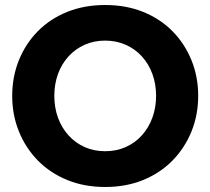

<svg xmlns="http://www.w3.org/2000/svg" viewBox="-20 -733 839 766"><path d="M399.7 13Q316 13 247.8 -15Q179.7 -43 130.9 -92.8Q82 -142.7 55.4 -208.7Q28.7 -274.7 28.7 -350.7Q28.7 -426.5 55.3 -492.6Q81.9 -558.6 130.7 -608.2Q179.4 -657.8 247.7 -685.4Q316 -713 399.7 -713Q483.2 -713 551.4 -685.4Q619.5 -657.8 668.4 -608.2Q717.2 -558.6 744 -492.5Q770.7 -426.4 770.7 -350.6Q770.7 -274.7 744 -208.7Q717.3 -142.7 668.5 -92.8Q619.7 -43 551.5 -15Q483.3 13 399.7 13ZM399.5 -129.7Q444 -129.7 481.3 -146.2Q518.7 -162.7 546 -193Q573.3 -223.3 588 -263.6Q602.7 -303.9 602.7 -350.8Q602.7 -397.7 588 -437.8Q573.3 -478 546.1 -507.9Q518.9 -537.8 481.4 -554.4Q444 -571 399.5 -571Q355.1 -571 317.9 -554.5Q280.7 -538 253.3 -508Q226 -478 211.3 -437.7Q196.7 -397.4 196.7 -350.6Q196.7 -303.7 211.3 -263.5Q226 -223.3 253.3 -193Q280.7 -162.7 317.9 -146.2Q355.1 -129.7 399.5 -129.7Z"/></svg>

Font: MuseoModerno Thin
Style: Regular
Weight: 100
Designer: Pablo Cosgaya, Héctor Gatti, Marcela Romero, and the Authors of The MuseoModerno Project.
Foundry: Omnibus-Type Team
Version: Version 1.003